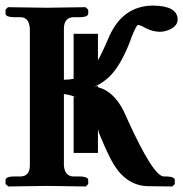

<svg xmlns="http://www.w3.org/2000/svg" viewBox="-21 -673 662 694"><path d="M333 -120.1H245.1V-324.2L257.8 -319.8Q237.3 -329.6 210 -333V-74.2Q213.4 -36.6 243.2 -35.2H269Q296.9 -34.2 297.9 -22.9V-7.8L289.1 1Q288.1 1 149.9 -1Q149.9 -1 8.8 1L-1 -7.8V-22.9Q1 -34.7 27.8 -35.2H55.2Q86.4 -37.1 86.9 -74.2V-570.8Q83.5 -609.4 55.2 -610.8H27.8Q0 -611.8 -1 -623V-638.2L7.8 -647Q8.8 -647 147 -645Q147 -645 288.1 -647L297.9 -638.2V-623Q295.9 -611.3 269 -610.8H243.2Q210.9 -608.9 210 -570.8V-384.8Q229 -384.8 245.1 -388.2V-550.8H333V-455.1Q347.2 -479 374 -542Q423.8 -652.3 532.2 -652.8Q620.1 -651.9 621.1 -603Q621.1 -576.2 584.5 -563Q569.8 -558.1 556.2 -558.1Q530.8 -558.6 506.8 -570.8Q486.3 -582.5 478 -583Q472.2 -583 454.6 -539.1Q452.1 -533.2 451.2 -528.8Q415.5 -434.6 373 -394.5Q348.6 -372.1 319.8 -358.9L333 -362.8V-357.9Q390.6 -342.8 426.3 -271Q432.6 -257.8 440.9 -238.8Q533.2 -36.1 570.8 -35.2H581.1Q609.9 -34.2 610.8 -22.9V-7.8L602.1 1L515.1 0Q439 -1 391.6 -76.2Q371.6 -108.4 341.8 -180.2L335.9 -194.8L335 -201.2Q333.5 -203.6 333 -204.1Z"/></svg>

Font: Linux Libertine O
Style: Bold
Weight: 700
Designer: Philipp H. Poll
Foundry: Philipp H. Poll
Version: Version 5.0.0